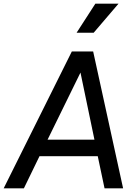

<svg xmlns="http://www.w3.org/2000/svg" viewBox="-47 -1025 739 1045"><path d="M-27 0 344 -745H460L623 0H522L485 -175H168L83 0ZM212 -265H467L391 -630ZM370 -847 472 -1005H598L463 -847Z"/></svg>

Font: Plus Jakarta Sans Medium
Style: Italic
Weight: 500
Italic angle: -8°
Designer: Gumpita Rahayu
Foundry: Tokotype
Version: Version 2.071; ttfautohint (v1.8.4.7-5d5b);gftools[0.9.29]